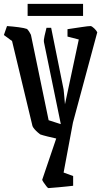

<svg xmlns="http://www.w3.org/2000/svg" viewBox="-50 -746 520 987"><path d="M157 -55Q154 -57 144.5 -65Q135 -73 127 -82.5Q119 -92 117 -98L12 -535L-30 -566L-14 -612Q16 -610 46 -606Q76 -602 89 -597Q95 -591 100.5 -582.5Q106 -574 109 -567L200 -128L262 -108V-111L176 -529Q174 -540 179 -561.5Q184 -583 189 -603H213L277 -286Q278 -282 279.5 -261Q281 -240 284 -210L355 -543L297 -558V-596Q338 -602 371 -607Q404 -612 415 -612Q422 -612 434 -600.5Q446 -589 450 -580L325 -116L277 141L326 159V209Q314 210 294 212.5Q274 215 253 216.5Q232 218 217 219.5Q202 221 199 221Q196 221 188.5 211.5Q181 202 174 191.5Q167 181 167 178L239 -34Q220 -38 194 -44.5Q168 -51 157 -55ZM92 -664V-726H377V-664Z"/></svg>

Font: Grenze Gotisch
Style: Regular
Weight: 400
Designer: Renata Polastri
Foundry: Omnibus-Type
Version: Version 1.001